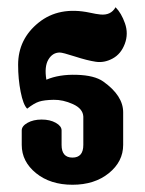

<svg xmlns="http://www.w3.org/2000/svg" viewBox="-20 -510 400 530"><path d="M210 -183Q210 -184 210 -185Q210 -186 210 -188Q209 -210 181.5 -222.5Q154 -235 128 -234.5Q102 -234 88 -229.5Q74 -225 55 -210Q44 -221 37 -256.5Q30 -292 30 -331Q30 -402 86.5 -447.5Q143 -493 228 -475Q246 -471 257 -470Q286 -467 299 -490Q315 -474 325 -445.5Q335 -417 324.5 -389Q314 -361 291 -348.5Q268 -336 244.5 -339.5Q221 -343 187 -354Q153 -365 145 -365Q125 -365 113.5 -345.5Q102 -326 108 -290Q143 -305 192 -303.5Q241 -302 265 -285Q320 -246 320 -200V-110Q320 -64 280.5 -32Q241 0 180 0Q119 0 79.5 -32Q40 -64 40 -110V-150Q40 -162 56 -171Q72 -180 95 -180Q118 -180 134 -171Q150 -162 150 -150V-110Q150 -75 180 -75Q210 -75 210 -110Z"/></svg>

Font: SOV_ThonBuri
Style: Book
Weight: 400
Version: Version 1.00